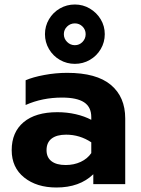

<svg xmlns="http://www.w3.org/2000/svg" viewBox="-20 -819 625 854"><path d="M180 -667Q180 -703 198 -733.5Q216 -764 246.5 -781.5Q277 -799 313 -799Q349 -799 379.5 -781Q410 -763 428 -733Q446 -703 446 -667Q446 -631 428 -600.5Q410 -570 379.5 -552.5Q349 -535 313 -535Q277 -535 246.5 -552.5Q216 -570 198 -600.5Q180 -631 180 -667ZM361 -667Q361 -687 347 -701Q333 -715 313 -715Q293 -715 278.5 -701Q264 -687 264 -667Q264 -647 278.5 -632.5Q293 -618 313 -618Q333 -618 347 -632.5Q361 -647 361 -667ZM32 -151Q32 -231 85 -275.5Q138 -320 235 -320Q278 -320 317 -311Q356 -302 386 -286V-298Q386 -343 354 -364Q322 -385 256 -385Q168 -385 94 -352V-462Q126 -476 177 -485.5Q228 -495 279 -495Q409 -495 473 -441.5Q537 -388 537 -292V0H395V-44Q334 15 231 15Q143 15 87.5 -29.5Q32 -74 32 -151ZM386 -138V-186Q335 -220 274 -220Q232 -220 209.5 -202.5Q187 -185 187 -151Q187 -119 209 -102Q231 -85 272 -85Q309 -85 339 -99Q369 -113 386 -138Z"/></svg>

Font: Prompt SemiBold
Style: Regular
Weight: 600
Designer: Katatrad Team
Foundry: CadsonDemak
Version: Version 1.001